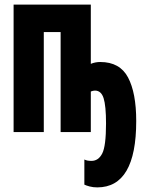

<svg xmlns="http://www.w3.org/2000/svg" viewBox="-20 -573 640 833"><path d="M571 -48Q571 -170 535.5 -237Q500 -304 415 -304Q393 -304 374 -296V-553H39V0H170V-434H243V0H374V-176Q384 -180 392 -180Q419 -180 429.5 -147Q440 -114 440 -37Q440 61 423.5 93Q407 125 377 125Q366 125 359 123.5Q352 122 346 119V228Q354 232 369 236Q384 240 402 240Q571 240 571 -48Z"/></svg>

Font: Noto Sans Mono UI ExtraBold
Style: Regular
Weight: 800
Designer: Monotype Design team
Foundry: Monotype Imaging Inc.
Version: 1.000